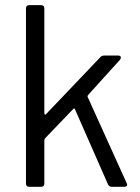

<svg xmlns="http://www.w3.org/2000/svg" viewBox="-20 -720 541 740"><path d="M138.2 0H92.8Q80.1 0 80.1 -13.2V-687Q80.1 -700.2 92.8 -700.2H138.2Q150.9 -700.2 150.9 -687V-283.2Q150.9 -279.8 153.1 -278.6Q155.3 -277.3 157.2 -279.8L366.2 -499Q371.6 -505.9 381.8 -505.9H435.1Q445.8 -505.9 445.8 -498Q445.8 -494.6 442.9 -490.2L318.8 -353Q316.4 -350.6 317.9 -346.2L467.8 -15.1Q468.3 -14.2 468.8 -12.7Q469.2 -11.2 469.7 -10.3Q470.2 -9.3 470.2 -8.8Q470.2 0 458 0H411.1Q400.4 0 396 -9.8L269 -298.8Q267.1 -304.7 262.2 -299.8L152.8 -186Q150.9 -180.2 150.9 -179.2V-13.2Q150.9 0 138.2 0Z"/></svg>

Font: Barlow
Style: Regular
Weight: 400
Designer: Jeremy Tribby
Foundry: Jeremy Tribby
Version: Version 1.101